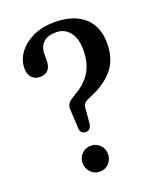

<svg xmlns="http://www.w3.org/2000/svg" viewBox="-136 -804 742 896"><g transform="rotate(-20 235.0 -356.0)"><path d="M173.5 -305Q168 -337.5 197 -356L228.5 -376Q276 -404.5 300.8 -447.2Q325.5 -490 325.5 -552.5Q325.5 -611.5 299.5 -642.2Q273.5 -673 234 -673Q190.5 -673 169.2 -652Q148 -631 148 -596V-566.5Q148 -503 94 -502.5Q68.5 -502 53 -518.5Q37.5 -535 37.5 -564.5Q37.5 -605.5 63.2 -641Q89 -676.5 135 -698.2Q181 -720 241.5 -720Q334.5 -720 387.5 -674.5Q440.5 -629 440.5 -543.5Q440.5 -466 399.8 -416Q359 -366 282 -335L262 -325.5Q246.5 -319.5 242 -300L234.5 -212.5Q229.5 -198.5 223 -193.2Q216.5 -188 205.5 -188Q182 -188 178 -212ZM204.5 8.5Q178 8.5 159.8 -10.5Q141.5 -29.5 141.5 -56Q141.5 -83 159.8 -101.5Q178 -120 204.5 -120Q231.5 -120 249.5 -101.5Q267.5 -83 267.5 -56Q267.5 -29.5 249.5 -10.5Q231.5 8.5 204.5 8.5Z"/></g></svg>

Font: Fraunces 144pt SuperSoft
Style: Regular
Weight: 400
Version: Version 1.000;[b76b70a41]